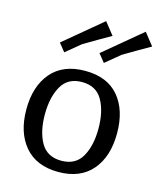

<svg xmlns="http://www.w3.org/2000/svg" viewBox="-115 -848 787 941"><g transform="rotate(15 278.0 -377.5)"><path d="M271 -503Q383 -503 441.5 -434Q500 -365 500 -247Q500 -129 440.5 -59.5Q381 10 270 10Q159 10 99.5 -59.5Q40 -129 40 -246.5Q40 -364 99.5 -433.5Q159 -503 271 -503ZM374 -103Q406 -159 406 -246Q406 -333 374 -389.5Q342 -446 270 -446Q198 -446 166 -389.5Q134 -333 134 -246Q134 -159 166 -103Q198 -47 270 -47Q342 -47 374 -103ZM306 -765 355 -703Q305 -675 294 -668L221 -625L147 -564L114 -605ZM507 -765 556 -703Q506 -675 495 -668L422 -625L348 -564L315 -605Z"/></g></svg>

Font: Andada
Style: Regular
Weight: 400
Designer: Carolina Giovagnoli
Foundry: Carolina Giovagnoli
Version: Version 1.002